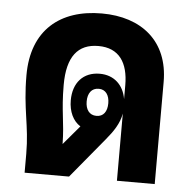

<svg xmlns="http://www.w3.org/2000/svg" viewBox="-45 -617 669 663"><g transform="rotate(5 289.0 -285.5)"><path d="M64 0H218L333 -139C358 -169 378 -198 384 -233V0H515V-354C515 -495 420 -571 282 -571C138 -571 41 -493 41 -336C41 -217 64 -165 64 -65ZM172 -314C172 -412 209 -458 280 -458C352 -458 384 -409 384 -331V-283C376 -331 343 -363 293 -363C236 -363 201 -324 201 -263C201 -224 216 -192 242 -176L186 -110C185 -188 172 -221 172 -314ZM294 -217C269 -217 256 -236 256 -264C256 -292 269 -311 294 -311C318 -311 331 -292 331 -264C331 -235 318 -217 294 -217Z"/></g></svg>

Font: Noto Sans Thai Looped Condensed
Style: Bold
Weight: 700
Width: 3
Designer: Sasikarn Vongin, Ben Mitchell
Foundry: The Fontpad Ltd
Version: Version 1.001